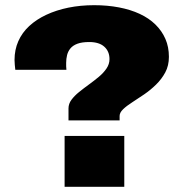

<svg xmlns="http://www.w3.org/2000/svg" viewBox="-20 -720 717 740"><path d="M244 -256V-302Q244 -320 255.5 -335.5Q267 -351 285 -365.5Q303 -380 323 -394.5Q343 -409 361 -424Q379 -439 390.5 -456Q402 -473 402 -492Q402 -507 397 -519Q392 -531 382 -540Q372 -549 357.5 -553.5Q343 -558 324 -558Q296 -558 278.5 -551.5Q261 -545 251.5 -533.5Q242 -522 238.5 -507.5Q235 -493 235 -478Q235 -471 235 -464.5Q235 -458 236 -451H39Q38 -461 37 -470Q36 -479 36 -489Q36 -528 50.5 -561Q65 -594 92.5 -619.5Q120 -645 158.5 -663Q197 -681 243.5 -690.5Q290 -700 343 -700Q394 -700 438.5 -691.5Q483 -683 518.5 -666.5Q554 -650 579 -625.5Q604 -601 617.5 -570Q631 -539 631 -501Q631 -467 617 -441Q603 -415 581.5 -394Q560 -373 536 -356.5Q512 -340 490 -326Q468 -312 454.5 -299Q441 -286 441 -273V-256ZM229 0V-196H459V0Z"/></svg>

Font: Archivo SemiExpanded Black
Style: Regular
Weight: 900
Width: 6
Designer: Hector Gatti
Foundry: Omnibus-Type
Version: Version 2.001